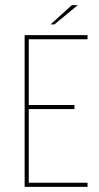

<svg xmlns="http://www.w3.org/2000/svg" viewBox="-20 -728 386 748"><path d="M76 0V-591H321V-575H92V-319H270V-303H92V-16H321V0ZM177 -633 260 -708H283L192 -633Z"/></svg>

Font: Alumni Sans Pinstripe
Style: Regular
Weight: 400
Designer: Robert E. Leuschke
Foundry: Robert E. Leuschke
Version: Version 1.010; ttfautohint (v1.8.4.7-5d5b)